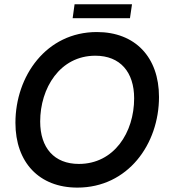

<svg xmlns="http://www.w3.org/2000/svg" viewBox="-20 -861 788 896"><path d="M341 14.5C577 14.5 722 -188.5 722 -408.5C722 -594.5 610.5 -711.5 432 -711.5C196 -711.5 52 -506 52 -288C52 -103 163 14.5 341 14.5ZM167.5 -294C167.5 -449 259 -601 425 -601C541 -601 606 -524.5 606 -402C606 -243 512.5 -96 348 -96C233 -96 167.5 -171 167.5 -294ZM319 -776H586.5L596 -841H328Z"/></svg>

Font: HK Grotesk SemiBold
Style: Italic
Weight: 600
Italic angle: -16°
Designer: Alfredo Marco Pradil
Foundry: Hanken Design Co.
Version: Version 3.001;FEAKit 1.0